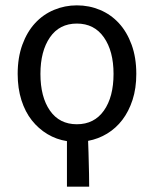

<svg xmlns="http://www.w3.org/2000/svg" viewBox="-20 -518 575 717"><path d="M267 -54Q332 -54 368 -105Q404 -156 404 -242Q404 -327 368 -378.5Q332 -430 267 -430Q202 -430 166.5 -378.5Q131 -327 131 -242Q131 -156 166.5 -105Q202 -54 267 -54ZM230 179V9Q191 3 157.5 -17Q124 -37 99 -68.5Q74 -100 60 -144Q46 -188 46 -242Q46 -303 63.5 -351Q81 -399 111 -431.5Q141 -464 181.5 -481Q222 -498 267 -498Q313 -498 353.5 -481Q394 -464 424 -431.5Q454 -399 471.5 -351Q489 -303 489 -242Q489 -188 475 -145Q461 -102 437 -70.5Q413 -39 380 -19Q347 1 309 8Q310 31 310.5 51Q311 71 311.5 90.5Q312 110 312.5 131.5Q313 153 313 179Z"/></svg>

Font: SourceSansPro
Style: Book
Weight: 400
Designer: Paul D. Hunt
Foundry: Adobe Systems Incorporated
Version: Version 2.021;PS 2.000;hotconv 1.0.86;makeotf.lib2.5.63406